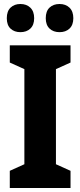

<svg xmlns="http://www.w3.org/2000/svg" viewBox="-20 -941 401 961"><path d="M333 0H29V-86L102 -119V-595L29 -628V-714H333V-628L260 -595V-119L333 -86ZM14 -850Q14 -885 33 -903Q52 -921 82 -921Q113 -921 132 -902.5Q151 -884 151 -850Q151 -816 132 -798Q113 -780 82 -780Q52 -780 33 -797.5Q14 -815 14 -850ZM209 -850Q209 -885 228 -903Q247 -921 278 -921Q309 -921 328 -902.5Q347 -884 347 -850Q347 -816 328 -798Q309 -780 278 -780Q247 -780 228 -798Q209 -816 209 -850Z"/></svg>

Font: Noto Sans Myanmar Condensed ExtraBold
Style: Regular
Weight: 800
Width: 3
Designer: Monotype Design Team
Foundry: Monotype Imaging Inc.
Version: Version 2.107; ttfautohint (v1.8.4.7-5d5b)